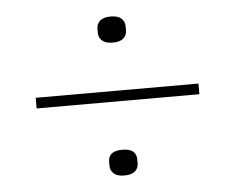

<svg xmlns="http://www.w3.org/2000/svg" viewBox="-41 -584 681 557"><g transform="rotate(-5 300.0 -305.5)"><path d="M63 -290V-321H537V-290ZM300 -74Q279 -74 269 -83Q259 -92 259 -106V-117Q259 -149 300 -149Q341 -149 341 -117V-106Q341 -92 331 -83Q321 -74 300 -74ZM300 -461Q279 -461 269 -470Q259 -479 259 -493V-505Q259 -519 269 -528Q279 -537 300 -537Q321 -537 331 -528Q341 -519 341 -505V-493Q341 -479 331 -470Q321 -461 300 -461Z"/></g></svg>

Font: IBM Plex Sans Arabic ExtraLight
Style: Regular
Weight: 200
Designer: Mike Abbink, Paul van der Laan, Pieter van Rosmalen, Wael Morcos, Khajak Apelian
Foundry: Bold Monday
Version: Version 1.1